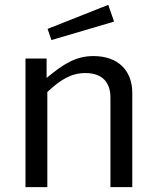

<svg xmlns="http://www.w3.org/2000/svg" viewBox="-20 -771 640 791"><path d="M426 -751 176 -652 192 -606 450 -682ZM85 0H175V-392C230 -443 273 -470 332 -470C401 -470 435 -432 435 -369V0H525V-388C525 -479 468 -540 365 -540C292 -540 241 -507 172 -450V-530H85Z"/></svg>

Font: 18Franklin
Style: Regular
Weight: 400
Designer: Pablo Impallari, Rodrigo Fuenzalida (Modified by Dan O. Williams)
Version: Version 0.025;PS 000.025;hotconv 1.0.88;makeotf.lib2.5.64775